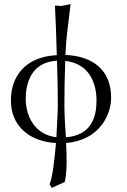

<svg xmlns="http://www.w3.org/2000/svg" viewBox="-20 -686 619 933"><path d="M295 198C306 145 305 79 301 9C466 -5 520 -131 520 -211C520 -343 435 -413 298 -419C300 -457 302 -492 305 -517L323 -666L278 -657L247 -659C251 -581 254 -498 256 -418C101 -410 33 -314 33 -197C33 -75 122 2 252 9C245 88 236 172 221 210L232 227ZM300 -19C297 -70 293 -123 293 -173C293 -238 294 -318 297 -390C410 -378 449 -287 449 -197C449 -122 427 -28 300 -19ZM257 -391C260 -308 261 -231 261 -168C261 -168 259 -100 254 -19C146 -32 105 -125 105 -206C105 -276 128 -384 257 -391Z"/></svg>

Font: Libertinus Serif Display
Style: Regular
Weight: 400
Designer: Philipp H. Poll, Khaled Hosny
Foundry: Caleb Maclennan
Version: Version 7.050;RELEASE